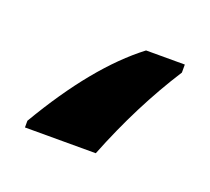

<svg xmlns="http://www.w3.org/2000/svg" viewBox="-47 5 295 270"><g transform="rotate(20 100.5 140.0)"><path d="M191 72Q148 139 116 220H10V210Q70 108 133 60H191Z"/></g></svg>

Font: Advent Sans Logo
Style: Regular
Weight: 400
Designer: Types & Symbols
Foundry: Types & Symbols
Version: Version 1.002